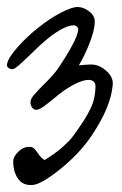

<svg xmlns="http://www.w3.org/2000/svg" viewBox="-23 -525 352 553"><path d="M301.8 -282.2Q296.9 -217.3 241.2 -134.8Q207 -83.5 151.4 -38.6Q95.7 6.3 70.8 7.8Q42.5 9.8 28.8 -10.5Q15.1 -30.8 15.1 -60.1Q15.1 -73.7 29.5 -87.9Q43.9 -102.1 61 -102.1Q70.8 -102.1 75.7 -96.9Q80.6 -91.8 87.6 -81.5Q94.7 -71.3 105 -64Q133.8 -81.1 154.3 -98.9Q174.8 -116.7 184.1 -128.7Q193.4 -140.6 210 -165Q231.4 -196.8 241.5 -220.7Q251.5 -244.6 252 -275.9Q252 -294.9 231 -294.9Q217.8 -294.9 195.3 -284.2Q172.9 -273.4 148.9 -254.9Q145 -252 136 -244.4Q127 -236.8 121.1 -232.2Q115.2 -227.5 107.4 -221.7Q99.6 -215.8 93.8 -212.6Q87.9 -209.5 84 -209Q76.2 -207.5 71 -213.4Q65.9 -219.2 64.9 -228Q63.5 -238.3 74.5 -251.2Q85.4 -264.2 107.2 -285.6Q128.9 -307.1 143.1 -326.2Q198.7 -408.7 202.1 -438Q203.1 -443.4 199 -447.8Q194.8 -452.1 189 -452.1Q173.3 -452.1 149.9 -438.5Q126.5 -424.8 105 -405.8Q93.3 -396 72 -375.2Q50.8 -354.5 35.6 -340.8Q20.5 -327.1 15.1 -326.2Q7.8 -324.7 1.7 -329.3Q-4.4 -334 -2.9 -339.8Q0.5 -358.9 28.3 -389.9Q56.2 -420.9 87.9 -445.8Q120.1 -471.7 152.1 -488.3Q184.1 -504.9 200.2 -504.9Q217.3 -504.9 233.6 -492.4Q250 -480 250 -462.9Q250 -439 234.9 -400.6Q219.7 -362.3 204.1 -336.9Q206.1 -336.9 222.7 -338.4Q239.3 -339.8 246.1 -338.9Q267.1 -336.4 285.2 -319.1Q303.2 -301.8 301.8 -282.2Z"/></svg>

Font: Gogol
Style: Regular
Weight: 400
Italic angle: -48°
Designer: Gennady Fridman
Foundry: ParaType Ltd
Version: Version 1.001